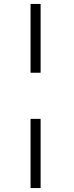

<svg xmlns="http://www.w3.org/2000/svg" viewBox="-20 -758 375 974"><path d="M135 -389V-738H186V-389ZM135 196V-155H186V196Z"/></svg>

Font: Piazzolla Thin Medium
Style: Italic
Weight: 500
Italic angle: -11.3°
Version: Version 2.005